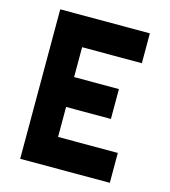

<svg xmlns="http://www.w3.org/2000/svg" viewBox="-106 -794 779 879"><g transform="rotate(15 283.0 -354.0)"><path d="M495.6 -566.9H212.4V-425.3H424.8V-283.7H212.4V-141.6H495.6V0H70.8V-708.5H495.6Z"/></g></svg>

Font: Blazma
Style: Regular
Weight: 400
Designer: GGBotNet
Version: 1.00